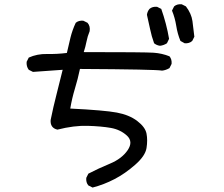

<svg xmlns="http://www.w3.org/2000/svg" viewBox="-20 -803 1040 890"><path d="M409.2 66.4 389.6 56.6Q377.9 43 379.9 21.5L389.6 2Q434.6 -21.5 489.7 -44.4Q544.9 -67.4 571.8 -106.9Q598.6 -146.5 568.4 -174.3Q538.1 -202.1 494.1 -210Q450.2 -217.8 386.7 -219.7Q323.2 -221.7 246.1 -202.1Q211.9 -210 214.8 -247.1Q226.6 -305.7 241.7 -364.3Q256.8 -422.9 270.5 -479.5L132.8 -469.7L113.3 -479.5Q101.6 -495.1 103.5 -516.6L113.3 -536.1Q152.3 -553.7 198.2 -552.7Q244.1 -551.8 290 -557.6Q297.9 -592.8 306.6 -628.4Q315.4 -664.1 331.1 -697.3Q344.7 -709 366.2 -707L385.7 -697.3Q399.4 -681.6 395.5 -658.2Q385.7 -634.8 380.9 -609.9Q376 -585 368.2 -561.5Q653.3 -561.5 692.4 -558.6Q731.4 -555.7 765.6 -542Q777.3 -528.3 775.4 -506.8L765.6 -487.3Q749 -477.5 731.4 -475.6Q702.1 -481.4 350.6 -483.4Q340.8 -436.5 327.1 -391.6Q313.5 -346.7 305.7 -299.8Q463.9 -292 521.5 -281.2Q579.1 -270.5 616.2 -242.2Q653.3 -213.9 659.2 -183.6Q665 -153.3 659.2 -116.7Q653.3 -80.1 606.4 -39.1Q559.6 2 510.7 27.3Q461.9 52.7 409.2 66.4ZM721.7 -590.8Q706.1 -592.8 694.3 -602.5Q682.6 -634.8 675.8 -668Q668.9 -701.2 661.1 -734.4Q663.1 -750 672.9 -761.7Q686.5 -773.4 708 -771.5L727.5 -761.7Q739.3 -728.5 748.5 -693.4Q757.8 -658.2 763.7 -623L753.9 -602.5Q739.3 -592.8 721.7 -590.8ZM835.9 -602.5 816.4 -613.3Q802.7 -646.5 796.9 -683.6Q791 -720.7 777.3 -753.9L787.1 -773.4Q800.8 -785.2 822.3 -783.2L841.8 -773.4Q867.2 -740.2 872.1 -705.1Q877 -669.9 880.9 -632.8L871.1 -613.3Q857.4 -600.6 835.9 -602.5Z"/></svg>

Font: NaikaiFont
Style: Regular
Weight: 400
Version: Version 1.67